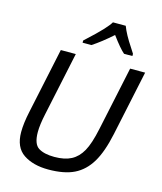

<svg xmlns="http://www.w3.org/2000/svg" viewBox="-133 -1007 944 1118"><g transform="rotate(15 339.5 -447.5)"><path d="M264.2 15.1Q173.3 15.1 114.7 -23.9Q56.2 -63 56.2 -155.3Q56.2 -208.5 72.3 -282.2L155.8 -675.8H246.1L164.6 -292Q149.9 -224.1 149.9 -180.2Q149.9 -107.9 184.1 -86.4Q218.3 -64.9 279.8 -64.9Q341.8 -64.9 381.3 -85.7Q420.9 -106.4 446.5 -151.9Q472.2 -197.3 491.7 -290L573.7 -675.8H664.1L580.6 -282.2Q557.1 -171.4 518.6 -107.4Q480 -43.5 420.2 -14.2Q360.4 15.1 264.2 15.1ZM567.4 -750H517.1Q489.3 -773.4 438.5 -842.3Q373 -784.2 320.3 -750H267.1V-763.2Q337.9 -828.1 366.9 -859.6Q396 -891.1 407.2 -910.2H484.4Q502.4 -861.8 546.9 -795.4L567.4 -763.2Z"/></g></svg>

Font: Cadman
Style: Italic
Weight: 400
Italic angle: -12°
Designer: Paul James MIller
Foundry: High-Logic / Made with FontCreator
Version: Version 2.114;March 28, 2021;FontCreator 13.0.0.2683 64-bit